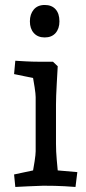

<svg xmlns="http://www.w3.org/2000/svg" viewBox="-20 -740 341 765"><path d="M216.8 -654.8Q216.8 -626 201.4 -608.4Q186 -590.8 158.2 -590.8Q130.4 -590.8 114.7 -608.4Q99.1 -626 99.1 -654.8Q99.1 -683.6 114.5 -701.9Q129.9 -720.2 158.2 -720.2Q186 -720.2 201.4 -703.1Q216.8 -686 216.8 -654.8ZM151.9 0Q126 1 91.1 2.4Q56.2 3.9 41 4.9L36.1 -44.9L111.8 -61Q113.8 -69.8 117.9 -97.4Q122.1 -125 122.1 -137.2V-353Q122.1 -365.2 117.9 -392.6Q113.8 -419.9 111.8 -429.2L36.1 -444.8L41 -498Q53.2 -497.1 81.5 -495.6Q109.9 -494.1 132.8 -494.1H190.9L210 -476.1Q209 -459 206.1 -406.5Q203.1 -354 203.1 -323.2V-167Q203.1 -136.2 206.1 -103.5Q209 -70.8 210 -61L288.1 -54.2L280.8 4.9Q272 3.9 237.1 2Q202.1 0 151.9 0Z"/></svg>

Font: Sura
Style: Regular
Weight: 400
Designer: Carolina Giovagnoli
Foundry: Huerta Tipografica
Version: Version 1.003;PS 001.002;hotconv 1.0.70;makeotf.lib2.5.58329